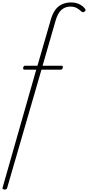

<svg xmlns="http://www.w3.org/2000/svg" viewBox="-90 -1039 722 1574"><path d="M250 -468 -31 500Q-33 508 -38 511.5Q-43 515 -52 515Q-60 515 -66 511Q-72 507 -69 500L207 -468H109Q105 -468 101.5 -472Q98 -476 100 -484Q103 -500 114 -500H217L328 -883Q343 -933 367 -963Q391 -993 423.5 -1006Q456 -1019 492 -1019Q534 -1019 564.5 -1002.5Q595 -986 609 -964Q613 -958 611 -953Q609 -948 601 -943Q596 -938 589.5 -939Q583 -940 578 -944Q564 -958 542 -971.5Q520 -985 487 -985Q445 -985 414 -958.5Q383 -932 364 -864L259 -500H416Q427 -500 425 -485Q421 -468 410 -468Z"/></svg>

Font: Playwrite AU QLD Thin
Style: Regular
Weight: 250
Designer: Veronika Burian, José Scaglione
Foundry: TypeTogether
Version: Version 1.002